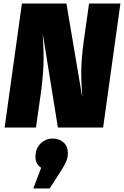

<svg xmlns="http://www.w3.org/2000/svg" viewBox="-20 -716 696 1078"><path d="M559 0H305L220 -527L221 -500Q225 -438 225 -399Q225 -311 211 -205L182 0H6L103 -696H353L442 -169Q436 -261 436 -301Q436 -382 450 -484L480 -696H656ZM361 142Q361 168 352 189.5Q343 211 322 244L259 342H167L211 226Q179 204 179 165Q179 119 207 90.5Q235 62 276 62Q313 62 337 84Q361 106 361 142Z"/></svg>

Font: Fira Sans Black
Style: Italic
Weight: 900
Italic angle: -8°
Designer: Carrois Corporate & Edenspiekermann AG
Foundry: Carrois Corporate GbR & Edenspiekermann AG
Version: Version 4.203